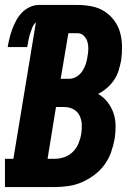

<svg xmlns="http://www.w3.org/2000/svg" viewBox="-31 -755 551 775"><path d="M-11 0V-114H23L114 -665Q104 -656 99 -643Q94 -630 90 -617Q86 -604 83.5 -591Q81 -578 79 -565H0Q3 -583 7.5 -601.5Q12 -620 18.5 -637.5Q25 -655 34.5 -672.5Q44 -690 57.5 -704Q71 -718 89 -726.5Q107 -735 126 -735H282Q311 -735 339 -729.5Q367 -724 390 -709.5Q413 -695 429.5 -673Q446 -651 453.5 -624.5Q461 -598 461.5 -569Q462 -540 458 -511Q454 -491 448 -471Q442 -451 430 -433Q418 -415 401.5 -400.5Q385 -386 365 -376Q387 -363 402.5 -343.5Q418 -324 426.5 -300Q435 -276 435.5 -249Q436 -222 432 -196Q427 -168 417.5 -141Q408 -114 391 -90.5Q374 -67 350 -49Q326 -31 299.5 -19.5Q273 -8 245 -4Q217 0 190 0ZM214 -437H248Q264 -437 278 -445.5Q292 -454 301 -467.5Q310 -481 315 -496Q320 -511 322 -526Q325 -541 325.5 -556.5Q326 -572 322 -586Q318 -600 307.5 -610.5Q297 -621 282 -621H245ZM190 -114Q210 -114 229.5 -121Q249 -128 263.5 -142.5Q278 -157 286 -176.5Q294 -196 297 -215Q300 -234 299 -253.5Q298 -273 289.5 -289.5Q281 -306 264.5 -314.5Q248 -323 228 -323H195L161 -114Z"/></svg>

Font: Iosevka Curly Slab HvObl
Style: Regular
Weight: 900
Italic angle: -9°
Monospace: yes
Designer: Belleve Invis
Foundry: Belleve Invis
Version: Version 11.1.0; ttfautohint (v1.8.3)